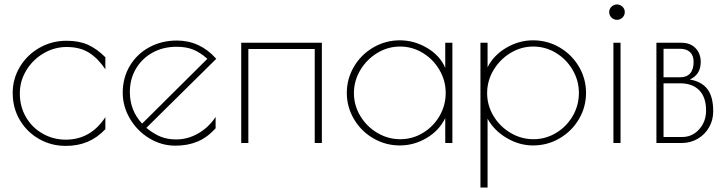

<svg xmlns="http://www.w3.org/2000/svg" viewBox="-20 -642 3259 862"><path d="M37 -225Q37 -288 69 -341.5Q101 -395 156.5 -427Q212 -459 279 -459Q335 -459 375 -441Q415 -423 453 -385V-331Q420 -380 379.5 -405.5Q339 -431 279 -431Q224 -431 175.5 -402.5Q127 -374 98 -326Q69 -278 69 -223Q69 -163 97 -115.5Q125 -68 172.5 -41.5Q220 -15 275 -15Q387 -15 453 -116V-62Q417 -24 373.5 -5.5Q330 13 275 13Q210 13 155.5 -18Q101 -49 69 -103Q37 -157 37 -225Z M948 -117V-66Q911 -25 867 -6.5Q823 12 767 12Q705 12 650.5 -21Q596 -54 563.5 -109Q531 -164 531 -226Q531 -293 563 -346.5Q595 -400 650.5 -430Q706 -460 774 -460Q878 -460 951 -378L637 -68Q670 -41 701 -28.5Q732 -16 771 -16Q823 -16 870 -43Q917 -70 948 -117ZM618 -87 911 -378Q878 -407 847 -419.5Q816 -432 773 -432Q712 -432 664.5 -405.5Q617 -379 590 -333Q563 -287 563 -229Q563 -146 618 -87Z M1063 -450H1425V0H1393V-422H1095V0H1063Z M1537 -225Q1537 -288 1569 -342.5Q1601 -397 1656 -429Q1711 -461 1775 -461Q1840 -461 1898 -426.5Q1956 -392 1979 -337V-450H2011V0H1979V-112Q1952 -56 1895.5 -22.5Q1839 11 1775 11Q1711 11 1656 -21Q1601 -53 1569 -107.5Q1537 -162 1537 -225ZM1981 -225Q1981 -280 1953 -328Q1925 -376 1878 -404.5Q1831 -433 1776 -433Q1721 -433 1673.5 -404Q1626 -375 1597.5 -327Q1569 -279 1569 -224Q1569 -169 1597.5 -121.5Q1626 -74 1674 -45.5Q1722 -17 1777 -17Q1832 -17 1879 -45.5Q1926 -74 1953.5 -121.5Q1981 -169 1981 -225Z M2137 -450H2169V-340Q2196 -394 2253 -427.5Q2310 -461 2373 -461Q2438 -461 2492.5 -429Q2547 -397 2579 -343Q2611 -289 2611 -225Q2611 -161 2579 -107Q2547 -53 2492.5 -21Q2438 11 2373 11Q2312 11 2255.5 -22Q2199 -55 2169 -109V200H2137ZM2579 -225Q2579 -280 2551 -328Q2523 -376 2476 -404.5Q2429 -433 2374 -433Q2319 -433 2271.5 -404Q2224 -375 2195.5 -327Q2167 -279 2167 -224Q2167 -169 2195.5 -121.5Q2224 -74 2272 -45.5Q2320 -17 2375 -17Q2430 -17 2477 -45.5Q2524 -74 2551.5 -121.5Q2579 -169 2579 -225Z M2715 -588Q2715 -602 2725.5 -612Q2736 -622 2750 -622Q2764 -622 2774.5 -612Q2785 -602 2785 -588Q2785 -573 2774.5 -563Q2764 -553 2750 -553Q2736 -553 2725.5 -563Q2715 -573 2715 -588ZM2734 -450H2766V0H2734Z M2927 -450H3039Q3080 -450 3103 -425.5Q3126 -401 3126 -364Q3126 -307 3077 -285Q3130 -276 3156 -242Q3182 -208 3182 -142Q3182 -103 3163.5 -70.5Q3145 -38 3112.5 -19Q3080 0 3041 0H2927ZM3034 -295Q3063 -295 3078.5 -312.5Q3094 -330 3094 -364Q3094 -393 3078 -408Q3062 -423 3032 -423H2959V-295ZM3043 -27Q3088 -27 3119 -61.5Q3150 -96 3150 -146Q3150 -205 3119.5 -236.5Q3089 -268 3033 -268H2959V-27Z"/></svg>

Font: Poiret One
Style: Regular
Weight: 400
Designer: Denis Masharov (denis.masharov@gmail.com), Cyreal (Charset Expansion)
Foundry: Denis Masharov
Version: Version 1.101